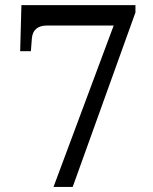

<svg xmlns="http://www.w3.org/2000/svg" viewBox="-20 -733 599 753"><path d="M511.2 -684.1 265.1 0H189.9L425.8 -632.8H163.1Q136.7 -632.8 121.8 -619.9Q106.9 -606.9 105 -582L101.1 -532.2H59.1L64 -712.9H511.2Z"/></svg>

Font: Sitara
Style: Italic
Weight: 400
Italic angle: -11°
Designer: Neelakash Kshetrimayum
Foundry: Neelakash Kshetrimayum
Version: Version 1.000;PS Version 1.000;PS 1.0;hotconv 1.;hotconv 1.0